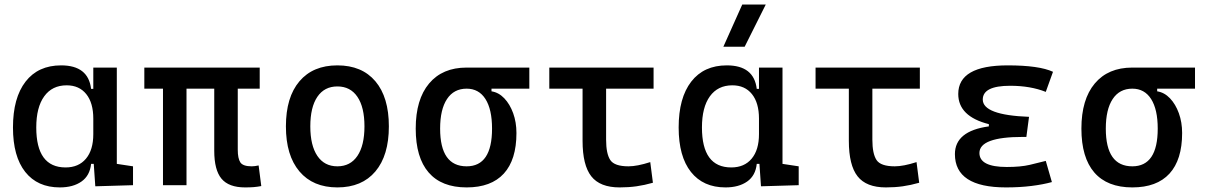

<svg xmlns="http://www.w3.org/2000/svg" viewBox="-20 -815 5313 845"><path d="M243.2 9.8Q145 9.8 91.1 -58.3Q37.1 -126.5 37.1 -253.9Q37.1 -384.3 92.5 -455.8Q147.9 -527.3 249 -527.3Q368.7 -527.3 380.9 -423.8H390.6V-517.6H494.1V-93.8L565.4 -83V0L399.4 4.9L392.6 -93.8H380.9Q375.5 -42 338.6 -16.1Q301.8 9.8 243.2 9.8ZM390.6 -224.6V-293Q390.6 -362.3 359.6 -400.9Q328.6 -439.5 273.4 -439.5Q209.5 -439.5 174.6 -391.1Q139.6 -342.8 139.6 -253.9Q139.6 -78.1 268.6 -78.1Q326.2 -78.1 358.4 -116.7Q390.6 -155.3 390.6 -224.6Z M1058.6 9.8Q986.8 9.8 954.8 -28.6Q922.9 -66.9 922.9 -151.4V-424.8H800.8V0H697.3V-424.8H615.2V-517.6H1123V-424.8H1026.4V-156.2Q1026.4 -117.7 1037.8 -100.3Q1049.3 -83 1087.9 -83Q1094.7 -83 1101.8 -84Q1108.9 -85 1118.2 -86.9L1129.9 3.9Q1111.8 7.3 1096.7 8.5Q1081.5 9.8 1058.6 9.8Z M1464.8 9.8Q1357.4 9.8 1297.9 -60.5Q1238.3 -130.9 1238.3 -258.8Q1238.3 -387.2 1297.9 -457.3Q1357.4 -527.3 1464.8 -527.3Q1572.8 -527.3 1632.1 -457.3Q1691.4 -387.2 1691.4 -258.8Q1691.4 -130.9 1632.1 -60.5Q1572.8 9.8 1464.8 9.8ZM1464.8 -83Q1522 -83 1553 -128.9Q1584 -174.8 1584 -258.8Q1584 -343.3 1553 -388.9Q1522 -434.6 1464.8 -434.6Q1407.7 -434.6 1376.7 -388.9Q1345.7 -343.3 1345.7 -258.8Q1345.7 -174.8 1376.7 -128.9Q1407.7 -83 1464.8 -83Z M2033.7 9.8Q1923.3 9.8 1866.5 -55.9Q1809.6 -121.6 1809.6 -249Q1809.6 -377.4 1868.4 -447.5Q1927.2 -517.6 2033.7 -517.6H2309.6V-424.8H2143.1V-413.1Q2174.8 -408.2 2199.5 -382.3Q2224.1 -356.4 2238.5 -316.7Q2252.9 -276.9 2252.9 -229.5Q2252.9 -111.8 2197.3 -51Q2141.6 9.8 2033.7 9.8ZM2033.7 -83Q2145.5 -83 2145.5 -249Q2145.5 -333.5 2116.5 -379.2Q2087.4 -424.8 2033.7 -424.8Q1977.5 -424.8 1947.3 -379.2Q1917 -333.5 1917 -249Q1917 -83 2033.7 -83Z M2707 9.8Q2620.6 9.8 2582.3 -39.1Q2543.9 -87.9 2543.9 -195.3V-424.8H2397.5V-517.6H2856.4V-424.8H2647.5V-200.2Q2647.5 -138.7 2665.8 -110.8Q2684.1 -83 2746.1 -83Q2784.2 -83 2841.8 -101.6L2853.5 -10.7Q2815.9 0 2781.2 4.9Q2746.6 9.8 2707 9.8Z M3172.9 9.8Q3074.7 9.8 3020.8 -58.3Q2966.8 -126.5 2966.8 -253.9Q2966.8 -384.3 3022.2 -455.8Q3077.6 -527.3 3178.7 -527.3Q3298.3 -527.3 3310.5 -423.8H3320.3V-517.6H3423.8V-93.8L3495.1 -83V0L3329.1 4.9L3322.3 -93.8H3310.5Q3305.2 -42 3268.3 -16.1Q3231.4 9.8 3172.9 9.8ZM3320.3 -224.6V-293Q3320.3 -362.3 3289.3 -400.9Q3258.3 -439.5 3203.1 -439.5Q3139.2 -439.5 3104.2 -391.1Q3069.3 -342.8 3069.3 -253.9Q3069.3 -78.1 3198.2 -78.1Q3255.9 -78.1 3288.1 -116.7Q3320.3 -155.3 3320.3 -224.6ZM3163.6 -609.4 3246.6 -794.9H3350.1L3257.3 -609.4Z M3878.9 9.8Q3792.5 9.8 3754.2 -39.1Q3715.8 -87.9 3715.8 -195.3V-424.8H3569.3V-517.6H4028.3V-424.8H3819.3V-200.2Q3819.3 -138.7 3837.6 -110.8Q3856 -83 3918 -83Q3956.1 -83 4013.7 -101.6L4025.4 -10.7Q3987.8 0 3953.1 4.9Q3918.5 9.8 3878.9 9.8Z M4407.2 9.8Q4182.6 9.8 4182.6 -136.7Q4182.6 -238.3 4332 -258.8V-268.6Q4197.3 -302.7 4197.3 -401.4Q4197.3 -527.3 4415 -527.3Q4553.2 -527.3 4614.3 -499L4582.5 -410.6Q4515.1 -437.5 4425.8 -437.5Q4305.2 -437.5 4305.2 -377Q4305.2 -308.6 4508.8 -300.8L4497.1 -212.4H4481.4Q4290.5 -212.4 4290.5 -141.6Q4290.5 -80.1 4411.1 -80.1Q4471.7 -80.1 4511.5 -89.4Q4551.3 -98.6 4582.5 -106.9L4609.4 -13.7Q4570.3 -2.9 4519.3 3.4Q4468.3 9.8 4407.2 9.8Z M4963.4 9.8Q4853 9.8 4796.1 -55.9Q4739.3 -121.6 4739.3 -249Q4739.3 -377.4 4798.1 -447.5Q4856.9 -517.6 4963.4 -517.6H5239.3V-424.8H5072.8V-413.1Q5104.5 -408.2 5129.2 -382.3Q5153.8 -356.4 5168.2 -316.7Q5182.6 -276.9 5182.6 -229.5Q5182.6 -111.8 5127 -51Q5071.3 9.8 4963.4 9.8ZM4963.4 -83Q5075.2 -83 5075.2 -249Q5075.2 -333.5 5046.1 -379.2Q5017.1 -424.8 4963.4 -424.8Q4907.2 -424.8 4877 -379.2Q4846.7 -333.5 4846.7 -249Q4846.7 -83 4963.4 -83Z"/></svg>

Font: Cascadia Code NF
Style: Regular
Weight: 400
Monospace: yes
Designer: Aaron Bell
Foundry: Saja Typeworks
Version: Version 2404.023; ttfautohint (v1.8.4)